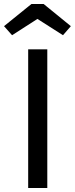

<svg xmlns="http://www.w3.org/2000/svg" viewBox="-40 -934 372 954"><path d="M195 0H100V-689H195ZM273 -759 146 -840 20 -759 -20 -804 116 -914H177L312 -804Z"/></svg>

Font: Trujillo
Style: Regular
Weight: 400
Designer: Fira Sans original fonts by bBox Type GmbH, Carrois Corporate GbR, & Edenspiekermann AG / Changes by Cristiano Sobral
Foundry: Fira Sans original fonts by bBox Type GmbH, Carrois Corporate GbR, & Edenspiekermann AG / Changes by Cristiano Sobral
Version: Version 4.301;October 17, 2021;FontCreator 14.0.0.2814 64-bi